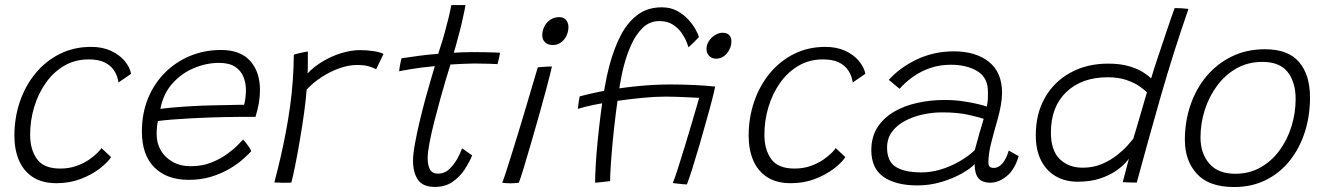

<svg xmlns="http://www.w3.org/2000/svg" viewBox="-20 -736 5344 774"><path d="M428 -102.5Q412 -79 379.8 -54.8Q347.5 -30.5 303.8 -14Q260 2.5 208 2.5Q150 2.5 112.2 -22.2Q74.5 -47 56.2 -90.2Q38 -133.5 38 -188.5Q38 -261 60 -325.8Q82 -390.5 123 -440.2Q164 -490 220.8 -518.5Q277.5 -547 347 -547Q393 -547 427.2 -531.2Q461.5 -515.5 482.5 -490.2Q503.5 -465 508.5 -438.5L457.5 -403.5Q457 -410.5 452.5 -425.5Q448 -440.5 436 -457Q424 -473.5 400.5 -485Q377 -496.5 337 -496.5Q282.5 -496.5 239 -471Q195.5 -445.5 164.8 -402Q134 -358.5 117.8 -304.5Q101.5 -250.5 101.5 -193Q101.5 -133 129 -94.8Q156.5 -56.5 222.5 -56.5Q258.5 -56.5 288 -67Q317.5 -77.5 338.8 -92.2Q360 -107 373 -120.2Q386 -133.5 389 -139Z M992.5 -126Q981.5 -114 960 -94.8Q938.5 -75.5 906.8 -56.5Q875 -37.5 833.2 -24.2Q791.5 -11 740.5 -11Q652.5 -11 602.2 -61.2Q552 -111.5 552 -206Q552 -278.5 576.5 -338.8Q601 -399 644.8 -442.8Q688.5 -486.5 746.2 -510.5Q804 -534.5 871 -534.5Q949 -534.5 988.5 -490.5Q1028 -446.5 1028 -372.5Q1028 -346.5 1023.5 -320.5Q1019 -294.5 1010 -265Q1006 -265 987.5 -265Q969 -265 942 -264.8Q915 -264.5 885.8 -264Q856.5 -263.5 830.5 -262.5Q795.5 -261.5 753.2 -259.2Q711 -257 673.5 -254Q636 -251 616.5 -248Q611.5 -226.5 611.5 -194Q611.5 -159 628.2 -130Q645 -101 676 -83.5Q707 -66 749 -66Q795 -66 832 -80.8Q869 -95.5 896.2 -115.5Q923.5 -135.5 939.8 -152.5Q956 -169.5 960 -173.5Q962.5 -171 967.2 -165.2Q972 -159.5 977.5 -152.2Q983 -145 987.2 -138.2Q991.5 -131.5 992.5 -126ZM626.5 -297Q642.5 -299.5 675.5 -302.5Q708.5 -305.5 752.2 -308Q796 -310.5 843.5 -311.5Q871.5 -312 898 -312.5Q924.5 -313 943 -313.5Q961.5 -314 964 -313.5Q967.5 -326 969.5 -342.8Q971.5 -359.5 971.5 -375Q971 -402.5 961 -427Q951 -451.5 927.5 -467Q904 -482.5 862.5 -482.5Q812 -482.5 761.8 -461.5Q711.5 -440.5 674.8 -399.2Q638 -358 626.5 -297Z M1220 -440Q1245 -467 1280.5 -488.2Q1316 -509.5 1355.8 -521.8Q1395.5 -534 1432 -534Q1459.5 -534 1486.5 -529.8Q1513.5 -525.5 1526 -518.5L1496.5 -457Q1486 -462.5 1468 -468.2Q1450 -474 1419 -474Q1385 -474 1347.2 -460.5Q1309.5 -447 1275 -424.2Q1240.5 -401.5 1216 -374.5Q1213.5 -335.5 1206 -281.8Q1198.5 -228 1189 -172.2Q1179.5 -116.5 1170.2 -70.2Q1161 -24 1154.5 0Q1142 1 1121.2 0.8Q1100.5 0.5 1086 -0.5Q1099 -50 1110.8 -100.8Q1122.5 -151.5 1132.2 -202.8Q1142 -254 1149.2 -306Q1156.5 -358 1160.2 -410.2Q1164 -462.5 1164.5 -515.5Q1171.5 -518 1183 -520.8Q1194.5 -523.5 1205.5 -525.8Q1216.5 -528 1221 -528.5Q1221 -509.5 1221 -482.5Q1221 -455.5 1220 -440Z M1883.5 -109.5Q1872 -82 1852.8 -52.5Q1833.5 -23 1804.2 -2.8Q1775 17.5 1733 17.5Q1684.5 17.5 1664.8 -11.5Q1645 -40.5 1645 -88Q1645 -114.5 1652.8 -157Q1660.5 -199.5 1672 -247.8Q1683.5 -296 1696 -341.8Q1708.5 -387.5 1718.8 -421.8Q1729 -456 1733 -469.5Q1676 -464 1637.2 -457.5Q1598.5 -451 1589 -448.5Q1589.5 -456 1591.2 -466.5Q1593 -477 1595.2 -486.8Q1597.5 -496.5 1598.5 -501Q1627 -505.5 1668.5 -511Q1710 -516.5 1746.5 -519Q1755.5 -545.5 1764.5 -575.5Q1773.5 -605.5 1780.5 -634.5Q1787 -657.5 1791.8 -678.8Q1796.5 -700 1799.5 -715.5H1856.5Q1856 -711.5 1852 -691.2Q1848 -671 1841.2 -642.2Q1834.5 -613.5 1826 -583Q1822 -567.5 1817.8 -552.5Q1813.5 -537.5 1809.5 -523.5Q1823.5 -524.5 1845.8 -525.2Q1868 -526 1881.5 -526Q1907 -526 1931.8 -525.5Q1956.5 -525 1974.2 -524.5Q1992 -524 1995.5 -523.5Q1995 -517 1991.5 -501.2Q1988 -485.5 1985.5 -477.5Q1980.5 -478 1950.8 -479Q1921 -480 1890.5 -480Q1869 -479.5 1843.2 -478.5Q1817.5 -477.5 1796 -476Q1790.5 -459 1779.5 -422.8Q1768.5 -386.5 1755.8 -340.2Q1743 -294 1731 -247Q1719 -200 1711.5 -160.5Q1704 -121 1704 -99Q1704 -70 1713.2 -53Q1722.5 -36 1746 -36Q1772 -36 1791.2 -54.2Q1810.5 -72.5 1823.8 -96.8Q1837 -121 1843 -138Q1845 -137 1850.8 -132.8Q1856.5 -128.5 1863.2 -123.8Q1870 -119 1875.8 -114.8Q1881.5 -110.5 1883.5 -109.5Z M2071.5 1Q2064.5 1.5 2055.2 2.2Q2046 3 2037.5 3Q2027.5 3 2019.2 2.2Q2011 1.5 2004.5 0.5Q2009.5 -10.5 2019.5 -41.5Q2029.5 -72.5 2043.2 -116.5Q2057 -160.5 2072.2 -210.2Q2087.5 -260 2101.8 -308.8Q2116 -357.5 2128.2 -398.2Q2140.5 -439 2148 -464.5Q2154 -465.5 2165.2 -466.2Q2176.5 -467 2187.8 -467.5Q2199 -468 2205 -468Q2202.5 -456.5 2196.5 -432.5Q2190.5 -408.5 2182.5 -378.5Q2170 -331.5 2153.8 -273.8Q2137.5 -216 2121 -159.5Q2104.5 -103 2091.5 -59.8Q2078.5 -16.5 2071.5 1ZM2208.5 -554.5Q2188 -554.5 2177 -565.8Q2166 -577 2166 -593Q2166 -613 2174.8 -629.8Q2183.5 -646.5 2199 -656.8Q2214.5 -667 2234.5 -667Q2252 -667 2261.8 -655.5Q2271.5 -644 2271.5 -627Q2271.5 -608.5 2263.5 -591.8Q2255.5 -575 2241.2 -564.8Q2227 -554.5 2208.5 -554.5Z M2866.5 -499.5Q2850 -499.5 2839 -510.5Q2828 -521.5 2828 -538.5Q2828 -554.5 2837.2 -569.5Q2846.5 -584.5 2861.8 -594.2Q2877 -604 2893 -604Q2910.5 -604 2919.5 -594.5Q2928.5 -585 2928.5 -569Q2928.5 -543 2910.5 -521.2Q2892.5 -499.5 2866.5 -499.5ZM2379 0.5Q2379 -26.5 2381.5 -70Q2384 -113.5 2389.2 -166.8Q2394.5 -220 2401.5 -275.8Q2408.5 -331.5 2417.5 -382.8Q2426.5 -434 2437 -473Q2454.5 -538.5 2481.2 -591.2Q2508 -644 2548.8 -675.2Q2589.5 -706.5 2648 -706.5Q2683.5 -706.5 2710.2 -691.8Q2737 -677 2755.8 -656Q2774.5 -635 2785 -615.5Q2795.5 -596 2797.5 -586.5Q2794.5 -583.5 2789.2 -578Q2784 -572.5 2777.5 -566Q2771 -559.5 2765.2 -554Q2759.5 -548.5 2755.5 -545.5Q2754.5 -550 2748 -566.5Q2741.5 -583 2728 -602.8Q2714.5 -622.5 2692.5 -636.8Q2670.5 -651 2638.5 -651Q2599.5 -651 2572 -624.8Q2544.5 -598.5 2526 -558.2Q2507.5 -518 2496 -474.5Q2486.5 -440.5 2478.2 -389.5Q2470 -338.5 2462.8 -280.8Q2455.5 -223 2450.2 -168Q2445 -113 2442.2 -70Q2439.5 -27 2439.5 -6Q2436 -5.5 2427.8 -4.5Q2419.5 -3.5 2409.8 -2.5Q2400 -1.5 2391.5 -0.5Q2383 0.5 2379 0.5ZM2680.5 -395.5Q2735 -395.5 2780.2 -393.2Q2825.5 -391 2863 -387Q2861.5 -378 2858 -363.5Q2854.5 -349 2849.8 -331Q2845 -313 2839.8 -293.2Q2834.5 -273.5 2828.5 -253Q2815 -203.5 2799.5 -150.5Q2784 -97.5 2770.5 -55Q2757 -12.5 2749 7.5Q2745 7.5 2736.5 6.8Q2728 6 2719 5Q2710 4 2702.5 3.2Q2695 2.5 2692 2Q2698.5 -12.5 2711.2 -51.8Q2724 -91 2739.5 -142.2Q2755 -193.5 2770.8 -246.2Q2786.5 -299 2798.5 -341.5Q2778.5 -342.5 2753.2 -343.8Q2728 -345 2704 -345.8Q2680 -346.5 2662.5 -346.5Q2620 -346.5 2569 -341.5Q2518 -336.5 2467.5 -329.2Q2417 -322 2375.2 -313.5Q2333.5 -305 2309.5 -297Q2310 -301.5 2310.8 -308Q2311.5 -314.5 2312.5 -321.5Q2313.5 -328.5 2314.5 -335.2Q2315.5 -342 2317 -347.5Q2375 -363 2438.5 -373.8Q2502 -384.5 2564.2 -390Q2626.5 -395.5 2680.5 -395.5Z M3388 -102.5Q3372 -79 3339.8 -54.8Q3307.5 -30.5 3263.8 -14Q3220 2.5 3168 2.5Q3110 2.5 3072.2 -22.2Q3034.5 -47 3016.2 -90.2Q2998 -133.5 2998 -188.5Q2998 -261 3020 -325.8Q3042 -390.5 3083 -440.2Q3124 -490 3180.8 -518.5Q3237.5 -547 3307 -547Q3353 -547 3387.2 -531.2Q3421.5 -515.5 3442.5 -490.2Q3463.5 -465 3468.5 -438.5L3417.5 -403.5Q3417 -410.5 3412.5 -425.5Q3408 -440.5 3396 -457Q3384 -473.5 3360.5 -485Q3337 -496.5 3297 -496.5Q3242.5 -496.5 3199 -471Q3155.5 -445.5 3124.8 -402Q3094 -358.5 3077.8 -304.5Q3061.5 -250.5 3061.5 -193Q3061.5 -133 3089 -94.8Q3116.5 -56.5 3182.5 -56.5Q3218.5 -56.5 3248 -67Q3277.5 -77.5 3298.8 -92.2Q3320 -107 3333 -120.2Q3346 -133.5 3349 -139Z M3678.5 11.5Q3591.5 11.5 3542 -22.8Q3492.5 -57 3492.5 -130.5Q3492.5 -184 3517.2 -222.5Q3542 -261 3584 -285.5Q3626 -310 3679 -321.5Q3732 -333 3787.5 -333Q3826 -333 3862.2 -327.8Q3898.5 -322.5 3924.5 -316Q3950.5 -309.5 3958 -306.5Q3961.5 -322.5 3962.2 -336.8Q3963 -351 3962.5 -369.5Q3961.5 -424.5 3918.8 -449.8Q3876 -475 3813.5 -475Q3768.5 -475 3730 -461.8Q3691.5 -448.5 3660.5 -426.5Q3629.5 -404.5 3606.5 -378L3563 -414Q3608 -464 3676.2 -496.5Q3744.5 -529 3825.5 -529Q3913 -529 3966.2 -487Q4019.5 -445 4019.5 -361.5Q4019.5 -339.5 4014.8 -312.5Q4010 -285.5 4002 -256.5Q3988.5 -210 3976.5 -163Q3964.5 -116 3964.5 -83Q3964.5 -68 3970.2 -63.5Q3976 -59 3987 -59Q4005 -59 4021 -77.2Q4037 -95.5 4046.5 -129L4086.5 -106.5Q4070.5 -52 4038.2 -25.8Q4006 0.5 3973 0.5Q3939 0.5 3924 -18Q3909 -36.5 3909 -74.5Q3892.5 -56.5 3856.5 -36.2Q3820.5 -16 3774 -2.2Q3727.5 11.5 3678.5 11.5ZM3695 -41Q3733 -41 3771.5 -52.5Q3810 -64 3845.8 -84.2Q3881.5 -104.5 3909.5 -130.5Q3920.5 -171.5 3928.8 -200.5Q3937 -229.5 3945.5 -257Q3930.5 -262.5 3885.8 -272.8Q3841 -283 3778 -283Q3738 -283 3698.8 -274.2Q3659.5 -265.5 3627 -248Q3594.5 -230.5 3575.2 -203.8Q3556 -177 3556 -140.5Q3556 -85.5 3591.2 -63.2Q3626.5 -41 3695 -41Z M4506 -1.5Q4508.5 -11.5 4513.8 -31.2Q4519 -51 4524 -70Q4529 -89 4531 -96.5Q4528.5 -92 4514.8 -77.2Q4501 -62.5 4476 -45.5Q4451 -28.5 4413.2 -16Q4375.5 -3.5 4324.5 -3.5Q4273.5 -3.5 4235.5 -25.8Q4197.5 -48 4176.5 -89.8Q4155.5 -131.5 4155.5 -190.5Q4155.5 -278 4192.8 -342.8Q4230 -407.5 4296 -443.5Q4362 -479.5 4447.5 -479.5Q4498 -479.5 4533.5 -468.5Q4569 -457.5 4590.5 -443.2Q4612 -429 4620.5 -420Q4625.5 -438 4635.2 -467.8Q4645 -497.5 4657 -532.8Q4669 -568 4680.2 -602.2Q4691.5 -636.5 4701 -663.5Q4710.5 -690.5 4715.5 -703.5Q4729.5 -703.5 4745.5 -702.5Q4761.5 -701.5 4771 -700Q4709.5 -523 4659.5 -348.2Q4609.5 -173.5 4562.5 0Q4555.5 0 4543.5 -0.2Q4531.5 -0.5 4520.8 -1Q4510 -1.5 4506 -1.5ZM4344.5 -60Q4387 -60 4421.8 -74.8Q4456.5 -89.5 4483 -110.5Q4509.5 -131.5 4526 -150.2Q4542.5 -169 4548.5 -176.5Q4552.5 -189.5 4560.2 -215.5Q4568 -241.5 4576.5 -271Q4585 -300.5 4592.5 -326Q4600 -351.5 4603.5 -363.5Q4594 -374 4573 -388.5Q4552 -403 4520 -413.8Q4488 -424.5 4445.5 -424.5Q4341 -424.5 4278.8 -365.2Q4216.5 -306 4216.5 -201.5Q4216.5 -129.5 4252 -94.8Q4287.5 -60 4344.5 -60Z M4954.5 18Q4854 18 4805.2 -35Q4756.5 -88 4756.5 -172Q4756.5 -246 4779 -312.2Q4801.5 -378.5 4843.8 -428.8Q4886 -479 4945.5 -508.2Q5005 -537.5 5079.5 -537.5Q5173 -537.5 5217 -485.8Q5261 -434 5261 -343Q5261 -270 5240.5 -205Q5220 -140 5180.5 -89.8Q5141 -39.5 5084 -10.8Q5027 18 4954.5 18ZM4960 -35.5Q5016 -35.5 5061 -60.8Q5106 -86 5137.8 -129.2Q5169.5 -172.5 5186.2 -226.2Q5203 -280 5203 -337Q5203 -405 5170.8 -445.8Q5138.5 -486.5 5069 -486.5Q5011.5 -486.5 4965.5 -460.8Q4919.5 -435 4886.8 -391Q4854 -347 4836.8 -292.8Q4819.5 -238.5 4819.5 -182Q4819.5 -118 4854.8 -76.8Q4890 -35.5 4960 -35.5Z"/></svg>

Font: Grandstander Thin ExtraLight
Style: Italic
Weight: 250
Italic angle: -15°
Version: Version 1.200